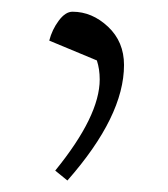

<svg xmlns="http://www.w3.org/2000/svg" viewBox="-20 -112 289 331"><path d="M64.9 -42Q69.8 -61 81.3 -76.4Q92.8 -91.8 105 -91.8Q138.7 -91.8 166.3 -65.9Q193.8 -40 193.8 0Q193.8 88.4 96.2 199.2L75.2 182.1Q151.9 87.9 151.9 24.9Q151.9 7.3 147 -7.8Z"/></svg>

Font: Dihjauti S
Style: Bold
Weight: 700
Designer: T. Christopher White
Version: Version 3.0.0